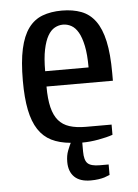

<svg xmlns="http://www.w3.org/2000/svg" viewBox="-50 -550 540 749"><g transform="rotate(-5 220.0 -175.0)"><path d="M395 -220H135Q135 -171 143 -138.5Q151 -106 167.5 -86.5Q184 -67 210.5 -58.5Q237 -50 275 -50H375V-10Q352 -2 318.5 4Q285 10 255 10V45Q255 79 268 91.5Q281 104 315 104H350V145Q340 149 329 153Q319 156 305.5 158Q292 160 275 160Q233 160 211.5 139Q190 118 190 80Q190 55 197.5 36Q205 17 210 7Q166 3 135 -12.5Q104 -28 84 -58.5Q64 -89 54.5 -136Q45 -183 45 -250Q45 -325 56 -375Q67 -425 89 -455Q111 -485 144 -497.5Q177 -510 220 -510Q263 -510 296 -497.5Q329 -485 351 -455Q373 -425 384 -375Q395 -325 395 -250ZM305 -280Q305 -331 298 -364.5Q291 -398 279.5 -418Q268 -438 252.5 -446.5Q237 -455 220 -455Q203 -455 187.5 -446.5Q172 -438 160.5 -418Q149 -398 142 -364.5Q135 -331 135 -280Z"/></g></svg>

Font: Cuprum
Style: Regular
Weight: 400
Designer: Jovanny Lemonad
Foundry: Jovanny Lemonad
Version: Version 1.002